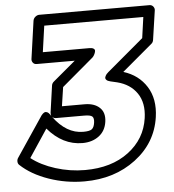

<svg xmlns="http://www.w3.org/2000/svg" viewBox="-94 -773 778 858"><g transform="rotate(-5 294.5 -344.5)"><path d="M-36.1 -95.2 82 -271Q83 -272.5 84.5 -274.9Q85.9 -277.3 90.6 -281.7Q95.2 -286.1 99.9 -288.1Q104.5 -290 111.1 -287.1Q117.7 -284.2 124 -274.9Q124.5 -273.9 126 -272Q127.4 -270 127.9 -269Q126 -272.9 126 -283.2L143.1 -403.8Q144.5 -414.6 153.8 -421.9L253.9 -505.9H83Q72.3 -505.9 66.4 -513.7Q60.5 -521.5 62 -530.8L85.9 -699.2Q87.4 -710 95.9 -717Q104.5 -724.1 113.8 -724.1H607.9Q618.7 -724.1 625 -716.1Q631.3 -708 629.9 -699.2L610.8 -568.8Q609.4 -557.1 601.1 -550.8L465.8 -437Q533.7 -416 569.1 -359.9Q604.5 -303.7 592.8 -223.1Q576.2 -108.9 481 -36.9Q385.7 35.2 251 35.2Q168 35.2 91.3 8.5Q14.6 -18.1 -34.2 -64Q-40 -69.3 -40.5 -78.6Q-41 -87.9 -36.1 -95.2ZM18.1 -89.8Q61.5 -55.7 126 -35.4Q190.4 -15.1 257.8 -15.1Q376.5 -15.1 453.1 -72.8Q529.8 -130.4 543 -223.1Q552.7 -290.5 522.7 -334.5Q492.7 -378.4 434.1 -393.1L404.8 -399.9Q392.1 -402.8 387 -408.4Q381.8 -414.1 383.3 -419.7Q384.8 -425.3 388.2 -430.4Q391.6 -435.5 395.5 -438.5L398.9 -441.9L563 -580.1L576.2 -673.8H131.8L115.2 -556.2H323.2Q336.9 -556.2 343 -551.8Q349.1 -547.4 348.1 -541Q347.2 -534.7 344.2 -528.3Q341.3 -522 337.9 -517.6L334 -513.2L191.9 -393.1L179.2 -308.1H280.8Q324.2 -308.1 348.1 -285.6Q372.1 -263.2 366.2 -222.2Q360.4 -181.2 330.3 -158.7Q300.3 -136.2 256.8 -136.2Q168 -136.2 101.1 -214.8ZM130.9 -265.1Q188.5 -186 264.2 -186Q293 -186 303 -193.8Q313 -201.7 315.9 -222.2Q318.8 -242.7 310.8 -250.2Q302.7 -257.8 273.9 -257.8H147Q138.2 -257.8 130.9 -265.1Z"/></g></svg>

Font: Trueno Black Outline
Style: Italic
Weight: 900
Width: 6
Designer: Julieta Ulanovsky
Foundry: Julieta Ulanovsky
Version: Version 3.001b | FøM Fix